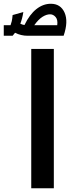

<svg xmlns="http://www.w3.org/2000/svg" viewBox="-94 -1000 378 1020"><path d="M72 -740H192V0H72ZM-27 -920 30 -936Q27 -917 23 -902Q19 -887 14 -874Q24 -869 36 -867Q63 -923 99 -951.5Q135 -980 176 -980Q228 -980 249 -933Q270 -886 244 -810H53Q17 -810 -14 -826Q-17 -822 -20.5 -818Q-24 -814 -27 -810H-74V-866H-38Q-34 -877 -31.5 -887.5Q-29 -898 -27 -920ZM172 -924Q153 -924 131.5 -910.5Q110 -897 88 -866H210Q214 -895 201.5 -909.5Q189 -924 172 -924Z"/></svg>

Font: Lexend SemiBold
Style: Regular
Weight: 600
Designer: Bonnie Shaver-Troup, Thomas Jockin
Foundry: Lexend
Version: Version 1.005; ttfautohint (v1.8.3)